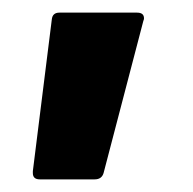

<svg xmlns="http://www.w3.org/2000/svg" viewBox="-20 -120 305 304"><path d="M43 164Q32 164 32 154Q32 153 32 151L62 -89Q63 -100 74 -100H197Q208 -100 208 -91Q208 -89 207 -87L144 154Q141 164 130 164Z"/></svg>

Font: LinhAnh ExtBd
Style: Regular
Weight: 800
Designer: Jeremy Tribby
Foundry: Tribby Type
Version: Version 1.408